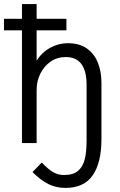

<svg xmlns="http://www.w3.org/2000/svg" viewBox="-26 -710 595 953"><path d="M298.8 222.7Q252.9 222.7 214.6 203.9Q176.3 185.1 135.3 144L181.6 96.7Q210.9 128.4 236.3 143.6Q261.7 158.7 292 158.7Q338.4 158.7 362.8 136.7Q385.7 116.7 394.8 80.3Q403.8 43.9 403.8 -14.6V-288.1Q403.8 -426.8 300.8 -426.8Q257.8 -426.8 225.1 -404.1Q192.4 -381.3 174.1 -344.2Q155.8 -307.1 155.8 -264.2V0H83V-559.6H-6.3V-616.7H83V-689.9H155.8V-616.7H303.7V-559.6H155.8V-408.7Q180.7 -449.2 222.4 -472.4Q264.2 -495.6 310.1 -495.6Q368.7 -495.6 405.5 -469.2Q442.4 -442.9 460 -398.4Q477.5 -354 477.5 -299.8V-18.1Q477.5 97.2 434.3 159.9Q391.1 222.7 298.8 222.7Z"/></svg>

Font: Acari Sans
Style: Regular
Weight: 400
Designer: Alfredo Marco Pradil and Stefan Peev
Foundry: Hanken Design Co.
Version: Version 1.045;February 4, 2021;FontCreator 13.0.0.2655 64-bi